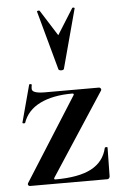

<svg xmlns="http://www.w3.org/2000/svg" viewBox="-53 -768 510 806"><g transform="rotate(-5 202.5 -365.0)"><path d="M32.2 -268.1 74.2 -424.8Q74.2 -425.8 80.1 -425.8Q85.9 -425.8 84.5 -419.9Q83 -414.1 83 -405.3Q83 -386.7 134.8 -386.2H365.2Q369.1 -386.2 372.1 -382.1Q375 -377.9 373 -374L145 -24.9Q142.1 -18.1 149.9 -18.1Q248 -18.1 301 -46.1Q354 -74.2 367.2 -131.8Q368.2 -134.8 373.5 -134.8Q378.9 -134.8 378.9 -131.8L377 -11.2Q377 -7.3 374 -3.7Q371.1 0 367.2 0H40Q36.1 0 33.4 -3.9Q30.8 -7.8 33.2 -12.2L255.9 -363.8Q259.8 -370.6 251 -371.1Q168.9 -371.1 115 -344.5Q61 -317.9 43 -265.1Q43 -264.2 37.1 -264.2Q31.2 -264.2 32.2 -268.1ZM202.1 -477.1 133.8 -726.1Q132.8 -729 137.9 -730Q143.1 -731 145 -729L213.9 -620.1L282.2 -729Q284.2 -731 288.6 -730Q293 -729 292 -726.1L225.1 -477.1Q223.1 -472.2 214.1 -472.2Q205.1 -472.2 202.1 -477.1Z"/></g></svg>

Font: Cormorant-Bold
Style: Bold
Weight: 700
Designer: Christian Thalmann (Catharsis Fonts)
Version: Version 3.000